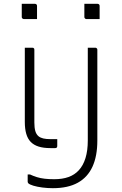

<svg xmlns="http://www.w3.org/2000/svg" viewBox="-20 -776 640 1006"><path d="M174 -676Q165 -676 156.5 -676Q148 -676 139.5 -676Q131 -676 122.5 -676Q114 -676 105 -676Q102 -676 99.5 -677.5Q97 -679 95.5 -681.5Q94 -684 94 -687V-756Q103 -756 111.5 -756Q120 -756 128.5 -756Q137 -756 145.5 -756Q154 -756 163 -756Q168 -756 171 -753Q174 -750 174 -745ZM502 -676Q493 -676 484.5 -676Q476 -676 467.5 -676Q459 -676 450.5 -676Q442 -676 433 -676Q430 -676 427.5 -677.5Q425 -679 423.5 -681.5Q422 -684 422 -687V-756Q431 -756 439.5 -756Q448 -756 456.5 -756Q465 -756 473.5 -756Q482 -756 491 -756Q496 -756 499 -753Q502 -750 502 -745ZM149 -526Q151 -526 153.5 -525.5Q156 -525 157 -523Q159 -522 159.5 -519.5Q160 -517 160 -515Q160 -467 160 -419.5Q160 -372 160 -324.5Q160 -277 160 -229.5Q160 -182 160 -134Q160 -107 165 -89.5Q170 -72 182 -62Q192 -54 207 -50.5Q222 -47 244 -47Q251 -47 258 -47Q265 -47 272 -47H280Q280 -38 280 -29Q280 -20 280 -11Q280 -5 277 -2.5Q274 0 269 0Q263 0 256.5 0Q250 0 244 0Q208 0 182.5 -8Q157 -16 141 -32.5Q125 -49 117.5 -75Q110 -101 110 -137Q110 -191 110 -244Q110 -297 110 -350Q110 -403 110 -456Q110 -473 110 -491Q110 -509 110 -526Q117 -526 123.5 -526Q130 -526 136.5 -526Q143 -526 149 -526ZM479 -526Q483 -526 485 -524.5Q487 -523 488.5 -521Q490 -519 490 -515Q490 -451 490 -392.5Q490 -334 490 -277.5Q490 -221 490 -162.5Q490 -104 490 -40Q490 42 464.5 97.5Q439 153 387.5 181.5Q336 210 257 210Q229 210 202 206.5Q175 203 155 197Q135 191 128 184Q127 182 126 180.5Q125 179 125 176Q125 166 125 157Q125 148 125 138H137Q154 146 173 152Q192 158 214.5 160.5Q237 163 264 163Q307 163 339 151.5Q371 140 393 116Q416 91 428 52Q440 13 440 -40Q440 -117 440 -183.5Q440 -250 440 -316.5Q440 -383 440 -459Q440 -476 440 -493Q440 -510 440 -526Q450 -526 459.5 -526Q469 -526 479 -526Z"/></svg>

Font: Recursive Light
Style: Regular
Weight: 300
Version: Version 1.085